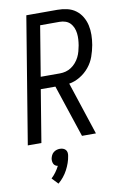

<svg xmlns="http://www.w3.org/2000/svg" viewBox="-105 -794 709 1099"><g transform="rotate(-10 250.0 -244.5)"><path d="M323 0 222 -304H137L87 0H8L129 -735H310Q339 -735 366.5 -728.5Q394 -722 415.5 -706Q437 -690 451 -666.5Q465 -643 471 -616Q477 -589 476.5 -560Q476 -531 471 -502Q465 -469 453.5 -436.5Q442 -404 419.5 -376.5Q397 -349 366 -330.5Q335 -312 303 -307L404 0ZM261 -374Q278 -374 295 -378.5Q312 -383 327 -393Q342 -403 354 -417Q366 -431 374 -447Q382 -463 386.5 -480Q391 -497 394 -513Q397 -531 398 -548.5Q399 -566 397 -583Q395 -600 388.5 -615.5Q382 -631 371 -642.5Q360 -654 344 -659.5Q328 -665 310 -665H197L149 -374ZM143 246 109 210Q124 196 136 179.5Q148 163 157 145Q149 144 142.5 139.5Q136 135 133 128.5Q130 122 129 114.5Q128 107 129 99Q131 89 135.5 79.5Q140 70 148 63.5Q156 57 165.5 54Q175 51 185 51Q195 51 203.5 54Q212 57 218 63.5Q224 70 225.5 79.5Q227 89 225 99Q222 119 215 139Q208 159 198 178Q188 197 174 214.5Q160 232 143 246Z"/></g></svg>

Font: Iosevka Fixed
Style: Italic
Weight: 400
Italic angle: -9°
Monospace: yes
Designer: Belleve Invis
Foundry: Belleve Invis
Version: Version 33.2.4